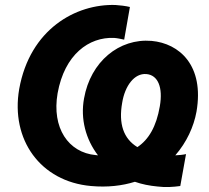

<svg xmlns="http://www.w3.org/2000/svg" viewBox="-20 -735 839 770"><path d="M345 11C411 17 470 10 521 -6C549 4 580 10 612 13C644 17 674 15 703 11L726 -117C713 -114 699 -113 683 -112C729 -165 757 -227 768 -287C800 -473 699 -561 588 -571C458 -582 343 -488 317 -340C302 -258 324 -176 373 -112L364 -113C254 -123 187 -222 211 -361C239 -517 337 -587 437 -583C451 -582 464 -579 478 -576L501 -707C485 -711 460 -714 443 -715C284 -720 100 -618 57 -378C22 -175 142 -7 345 11ZM470 -323C481 -391 519 -442 567 -438C614 -434 634 -384 621 -309C607 -227 576 -175 531 -145C475 -179 455 -239 470 -323Z"/></svg>

Font: Fixel Display
Style: Bold Italic
Weight: 700
Italic angle: -10°
Designer: AlfaBravo + MacPaw
Foundry: Kyrylo Tkachov, Marchela Mozhyna, Serhii Makarenko, Maria Weinstein, Zakhar Kryvoshyya
Version: Version 1.210;Glyphs 3.2 (3217)